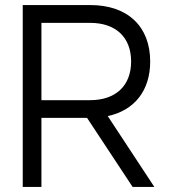

<svg xmlns="http://www.w3.org/2000/svg" viewBox="-20 -740 671 760"><path d="M505 0H591L406.5 -280.5C513.5 -303.5 574.5 -382.5 574.5 -496.5C574.5 -634 487 -720 337 -720H70V0H144V-273.5H324.5ZM144 -649.5H336.5C438.5 -649.5 499 -592.5 499 -496.5C499 -401 438.5 -343.5 336.5 -343.5H144Z"/></svg>

Font: Vela Sans
Style: Regular
Weight: 400
Designer: Principal design: Mikhail Sharanda - project Manrope.
Design modification: Ravid Balaliev
Foundry: Mikhail Sharanda
Version: Version 1.001